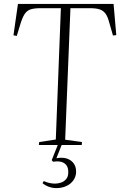

<svg xmlns="http://www.w3.org/2000/svg" viewBox="-20 -743 630 984"><path d="M269 221Q249 221 231 214.5Q213 208 198 196L204 185Q220 192 234 195Q248 198 262 198Q276 198 292 193Q308 188 319 175Q330 162 330 140Q330 117 320.5 104Q311 91 293.5 86.5Q276 82 252 86L245 78L276 0H179L181 -15L266 -28L292 -701H186Q156 -701 137 -695Q118 -689 106 -670.5Q94 -652 83 -615L66 -559L49 -562L72 -723H562L576 -563L559 -561L540 -627Q532 -658 520.5 -673.5Q509 -689 490.5 -695Q472 -701 443 -701H341L314 -27L400 -15L399 0H296L269 68Q291 64 309 66.5Q327 69 341 78.5Q355 88 362.5 102.5Q370 117 370 137Q370 161 356.5 180.5Q343 200 320 210.5Q297 221 269 221Z"/></svg>

Font: Literata 60pt ExtraLight
Style: Italic
Weight: 250
Italic angle: -2°
Designer: Latin by Veronika Burian and Jose Scaglione. Greek by Irene Vlachou. Cyrillic by Vera Evstafieva
Foundry: TypeTogether
Version: Version 3.103;gftools[0.9.29]